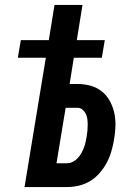

<svg xmlns="http://www.w3.org/2000/svg" viewBox="-20 -755 540 775"><path d="M79 0 165 -522H52L64 -593H177L200 -735H313L290 -593H403L391 -522H278L261 -416H292Q320 -416 345.5 -409Q371 -402 391 -386Q411 -370 423.5 -347Q436 -324 441.5 -298Q447 -272 446 -244.5Q445 -217 440 -190Q436 -166 429 -142.5Q422 -119 410.5 -97.5Q399 -76 382 -56.5Q365 -37 343.5 -24Q322 -11 298 -5.5Q274 0 250 0ZM208 -96H250Q262 -96 273 -101.5Q284 -107 293 -116Q302 -125 308 -136Q314 -147 318.5 -158.5Q323 -170 325.5 -181.5Q328 -193 330 -205Q332 -217 333 -228.5Q334 -240 334 -252Q334 -264 332.5 -275Q331 -286 326 -296Q321 -306 312.5 -313Q304 -320 292 -320H245Z"/></svg>

Font: Iosevka Curly
Style: Bold Italic
Weight: 700
Italic angle: -9°
Monospace: yes
Designer: Belleve Invis
Foundry: Belleve Invis
Version: Version 22.1.2; ttfautohint (v1.8.4)